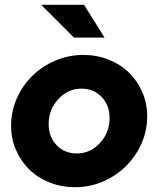

<svg xmlns="http://www.w3.org/2000/svg" viewBox="-20 -767 657 797"><path d="M26 -245Q26 -305 50 -359Q74 -413 114.5 -452.5Q155 -492 210 -515.5Q265 -539 326 -539Q382 -539 431 -519.5Q480 -500 515 -466Q550 -432 570.5 -385Q591 -338 591 -284Q591 -224 567 -170.5Q543 -117 502.5 -77Q462 -37 407.5 -13.5Q353 10 292 10Q235 10 186 -9.5Q137 -29 102 -63Q67 -97 46.5 -144Q26 -191 26 -245ZM299 -130Q355 -130 395 -173.5Q435 -217 435 -277Q435 -330 402 -364.5Q369 -399 318 -399Q262 -399 222 -355.5Q182 -312 182 -252Q182 -199 215 -164.5Q248 -130 299 -130ZM329 -747 414 -611H287L151 -747Z"/></svg>

Font: Red Hat Display Black
Style: Italic
Weight: 900
Italic angle: -12°
Designer: Pentagram / MCKL
Foundry: Pentagram / MCKL
Version: Version 1.003; Red Hat Display Black Italic